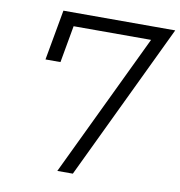

<svg xmlns="http://www.w3.org/2000/svg" viewBox="-79 -766 787 838"><g transform="rotate(10 315.0 -346.5)"><path d="M230 0 533.7 -634.3H190.4L161.1 -470.2H94.7L134.8 -693.4H630.4L298.8 0Z"/></g></svg>

Font: Cascadia Mono Light
Style: Italic
Weight: 300
Italic angle: -10°
Monospace: yes
Designer: Aaron Bell
Foundry: Saja Typeworks
Version: Version 2404.023; ttfautohint (v1.8.4)